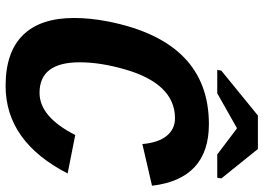

<svg xmlns="http://www.w3.org/2000/svg" viewBox="-140 -732 882 641"><g transform="rotate(90 300.5 -412.0)"><path d="M188.5 -237.3Q188.5 -103.5 290.5 -103.5Q370.6 -103.5 431.2 -222.7L559.6 -197.3Q453.1 9.8 267.1 9.8Q154.8 9.8 97.7 -48.1Q40.5 -106 40.5 -219.2Q40.5 -272 52.2 -332.5Q118.7 -668.9 395 -668.9Q578.1 -668.9 600.6 -479L461.4 -446.8Q457 -499 434.6 -527.3Q412.1 -555.7 375 -555.7Q317.9 -555.7 277.1 -513.9Q236.3 -472.2 212.4 -389.6Q188.5 -307.1 188.5 -237.3ZM576.2 -710.4 573.7 -696.8H496.1L409.7 -762.2H407.7L292 -696.8H213.9L216.3 -710.4L366.2 -832.5H478Z"/></g></svg>

Font: Liberation Mono
Style: Bold Italic
Weight: 700
Italic angle: -12°
Monospace: yes
Designer: Steve Matteson
Foundry: Ascender Corporation
Version: Version 2.1.5